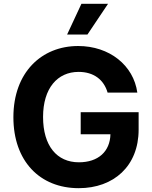

<svg xmlns="http://www.w3.org/2000/svg" viewBox="-20 -979 801 1009"><path d="M545.5 -492.2H701.7C681.8 -636 555 -737.2 390.6 -737.2C198.5 -737.2 50.4 -598.7 50.4 -362.9C50.4 -132.8 188.9 9.9 393.8 9.9C577.4 9.9 708.5 -106.2 708.5 -297.6V-389.2H404.1V-273.4H560.4C558.2 -183.2 496.8 -126.1 394.5 -126.1C279.1 -126.1 206.3 -212.4 206.3 -364.3C206.3 -515.6 282 -601.2 393.1 -601.2C472.3 -601.2 525.9 -560.4 545.5 -492.2ZM332.7 -797.6H439.6L547.9 -959.2H408Z"/></svg>

Font: Magic Ui Pro
Style: Bold
Weight: 700
Designer: Stefan Endress, Andreas Faust
Version: Version 1.000;FEAKit 1.0